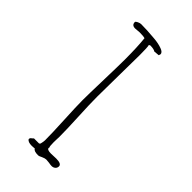

<svg xmlns="http://www.w3.org/2000/svg" viewBox="-211 -712 764 764"><g transform="rotate(45 171.0 -329.5)"><path d="M173.8 0Q180.2 0 190.9 -5.9Q202.6 -11.2 209.5 -11.2Q215.3 -11.2 226.1 -9.8Q235.8 -7.8 242.7 -7.8Q252 -7.8 258.3 -13.4Q264.6 -19 264.6 -27.8Q264.6 -42 234.9 -42Q226.6 -42 220.2 -41.5Q213.9 -41 205.6 -41Q183.6 -41 183.6 -50.8L184.6 -53.2Q181.6 -57.6 181.6 -81.1Q181.6 -91.8 182.1 -99.1L182.6 -111.8Q182.6 -153.3 179.2 -221.7Q175.8 -289.6 175.8 -331.1Q175.8 -370.6 177.2 -450.2Q178.7 -529.3 178.7 -568.8Q178.7 -613.3 175.8 -622.1L180.7 -625Q201.7 -625 209.5 -619.1L232.4 -621.1Q234.9 -627 234.9 -628.9Q234.9 -639.6 217.3 -646Q197.3 -653.3 171.4 -655.3Q128.4 -659.2 95.7 -659.2Q89.4 -659.2 80.6 -655Q71.8 -650.9 71.8 -647Q71.8 -629.9 90.8 -629.9L103 -630.9L114.7 -631.8Q135.3 -631.8 144.5 -628.9Q149.4 -583.5 149.4 -513.2Q149.4 -483.4 147 -397Q144.5 -310.1 144.5 -279.8Q144.5 -247.6 148.4 -170.4Q151.9 -102.5 151.9 -61Q151.9 -57.6 150.4 -49.3Q148.4 -42 148.4 -40L144.5 -36.1H115.7L109.9 -30.8Q105.5 -27.8 104 -25.4Q102.5 -22.9 102.5 -19Q108.4 -8.8 129.9 -8.8Q134.3 -8.8 138.2 -9.3Q141.6 -9.8 146.5 -9.8Q150.4 0 173.8 0Z"/></g></svg>

Font: Amatica SC
Style: Regular
Weight: 400
Version: Version 2.000